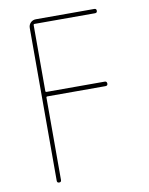

<svg xmlns="http://www.w3.org/2000/svg" viewBox="-84 -581 667 861"><g transform="rotate(-10 250.0 -150.5)"><path d="M105.5 210V-485.4Q105.5 -500 115.2 -509.8Q125 -519.5 139.6 -519.5H405.3Q415 -519.5 415 -509.8Q415 -500 405.3 -500H129.9Q125 -500 125 -495.1V-195.3Q125 -190.4 129.9 -190.4H394.5Q404.3 -190.4 404.8 -180.2Q405.3 -169.9 394.5 -169.9H129.9Q125 -169.9 125 -165V210Q125 219.7 115.2 219.7Q105.5 219.7 105.5 210Z"/></g></svg>

Font: Rounded Mgen+ 1m thin
Style: Regular
Weight: 100
Designer: [Source Han Sans]
Ryoko NISHIZUKA  (kana & ideographs); Paul D. Hunt (Latin, Greek & Cyrillic); Wenlong ZHANG  (bopomofo
Version: Version 1.059.20150602